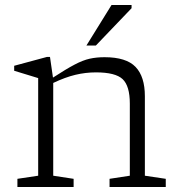

<svg xmlns="http://www.w3.org/2000/svg" viewBox="-20 -752 717 772"><path d="M420.5 -33 502 -45.5V-335.5Q502 -406.5 473 -433.8Q444 -461 366 -461Q324 -461 283.2 -451.2Q242.5 -441.5 194 -418.5V-45.5L276 -33V0H50V-33L133.5 -45.5V-438Q125.5 -440.5 98.2 -448.8Q71 -457 37 -467.5V-487.5L168.5 -523H181L193 -440Q246 -474.5 279.8 -492.2Q313.5 -510 340.8 -516Q368 -522 400.5 -522Q487.5 -522 525 -483Q562.5 -444 562.5 -365V-45.5L646.5 -33V0H420.5ZM327.5 -569 428.5 -732H509V-719L365.5 -569Z"/></svg>

Font: Newsreader Caption Light
Style: Regular
Weight: 300
Designer: Hugues Gentile
Foundry: Production Type
Version: Version 1.001